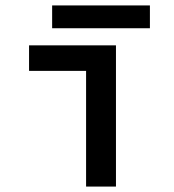

<svg xmlns="http://www.w3.org/2000/svg" viewBox="-20 -687 640 707"><path d="M297 0V-426H87V-520H407V0ZM172 -583V-667H532V-583Z"/></svg>

Font: M PLUS Code Latin 60 Medium
Style: Regular
Weight: 500
Width: 7
Monospace: yes
Designer: Coji Morishita
Foundry: UNDERFOREST DESIGN
Version: Version 1.005; ttfautohint (v1.8.3)